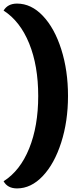

<svg xmlns="http://www.w3.org/2000/svg" viewBox="-93 -835 464 1070"><path d="M286 -300Q286 -159 248 -40.5Q210 78 145 146.5Q80 215 2 215Q-51 215 -73 175Q19 117 69.5 -7.5Q120 -132 120 -300Q120 -469 69.5 -593Q19 -717 -73 -776Q-50 -815 2 -815Q81 -815 146 -746.5Q211 -678 248.5 -560Q286 -442 286 -300Z"/></svg>

Font: Sansita
Style: Bold
Weight: 700
Designer: Pablo Cosgaya
Foundry: Omnibus-Type
Version: Version 1.006